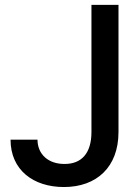

<svg xmlns="http://www.w3.org/2000/svg" viewBox="-20 -747 567 777"><path d="M350.1 -727.3V-211.6C349.8 -127.8 310.7 -83.1 241.1 -83.5C176.8 -83.1 132.1 -121.4 131.7 -181.8H22.7C22.7 -58.9 115.1 9.9 238.6 9.9C371.8 9.9 459.2 -71.7 459.5 -211.6V-727.3Z"/></svg>

Font: RED Number Medium
Style: Regular
Weight: 500
Designer: RED UED
Foundry: rsms
Version: Version 1.003;FEAKit 1.0